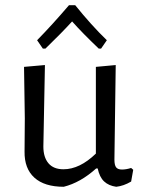

<svg xmlns="http://www.w3.org/2000/svg" viewBox="-20 -709 550 735"><path d="M490 -59 482 -14Q453 3 425 6Q396 2 378.5 -14.5Q361 -31 354 -64H348Q288 -10 224 6Q150 6 111.5 -29Q73 -64 74 -129L75 -256L72 -453L152 -460L146 -148Q146 -107 165.5 -84Q185 -61 223 -61Q285 -61 347 -121V-453L423 -460L418 -98Q418 -77 424.5 -68.5Q431 -60 447 -60Q463 -60 482 -66ZM122 -555Q179 -613 244 -689H268Q330 -612 389 -555L367 -523H358Q296 -582 256 -627Q218 -585 154 -523H144Z"/></svg>

Font: Alegreya Sans
Style: Regular
Weight: 400
Designer: Juan Pablo del Peral
Foundry: Huerta Tipografica
Version: Version 2.008; ttfautohint (v1.6)